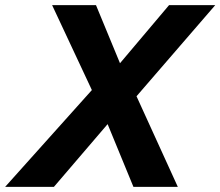

<svg xmlns="http://www.w3.org/2000/svg" viewBox="-72 -724 854 744"><path d="M583 -704H762L457 -351L617 0H445L345 -243L137 0H-52L284 -375L130 -704H300L393 -479Z"/></svg>

Font: CBA Beacon Sans Extra Bold
Style: Italic
Weight: 800
Italic angle: -13°
Designer: Wei Huang
Foundry: Wei Huang
Version: Version 1.002